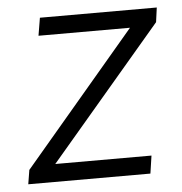

<svg xmlns="http://www.w3.org/2000/svg" viewBox="-43 -540 551 581"><g transform="rotate(-5 233.0 -249.5)"><path d="M20 0 27 -43 384 -464 387 -445H90L99 -499H454L448 -455L88 -32L85 -54H399L391 0Z"/></g></svg>

Font: Nunitoga
Style: Light Italic
Weight: 300
Italic angle: -9°
Designer: Vernon Adams
Foundry: Vernon Adams
Version: Version 1.0